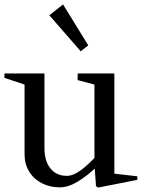

<svg xmlns="http://www.w3.org/2000/svg" viewBox="-25 -832 641 868"><path d="M86 -134V-468L103 -444L-5 -480V-500H176V-162Q176 -104 203 -70.5Q230 -37 277 -37Q306 -37 340.5 -62.5Q375 -88 411 -128L402 -100V-468L419 -445L326 -470V-500H492V-29L474 -49L596 -35V-19L419 16L409 10L402 -88L412 -78Q372 -39 328 -12Q284 15 246 15Q200 15 163.5 -4Q127 -23 106.5 -57Q86 -91 86 -134ZM198 -763 260 -812 374 -627 340 -600Z"/></svg>

Font: Wittgenstein
Style: Regular
Weight: 400
Designer: Jörg Drees
Foundry: Jörg Drees
Version: Version 1.003;Glyphs 3.1.2 (3151)